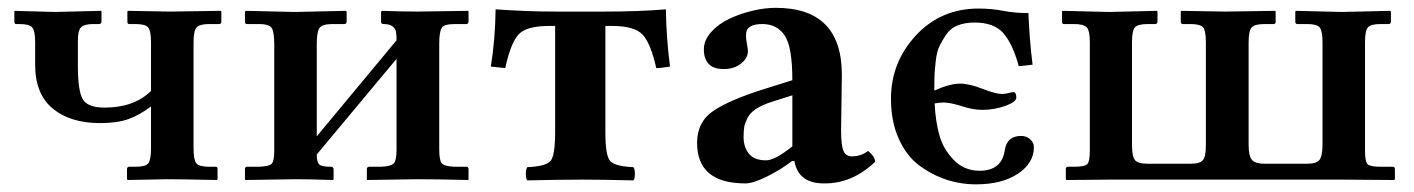

<svg xmlns="http://www.w3.org/2000/svg" viewBox="-20 -464 3654 496"><path d="M370.1 -354Q370.1 -383.8 363 -392.8Q356 -401.9 330.1 -401.9H314Q309.1 -401.9 309.1 -407.2V-434.1L310.1 -436L419.9 -434.1L549.8 -436L551.8 -434.1V-407.2Q551.8 -402.3 545.9 -401.9H521Q495.1 -401.9 487.5 -392.8Q480 -383.8 480 -354V-81.1Q480 -51.3 487.1 -42.2Q494.1 -33.2 521 -33.2H537.1Q542 -33.2 542 -27.8V-1L540 1Q449.2 -1 412.1 -1L310.1 1L308.1 -1V-26.9Q308.1 -32.7 313 -33.2H330.1Q356 -33.2 363 -42Q370.1 -50.8 370.1 -81.1V-189Q339.4 -166 310.8 -156Q282.2 -146 238.8 -146Q161.6 -146 116.2 -183.6Q70.8 -221.2 70.8 -296.9V-355Q70.8 -383.8 63.5 -392.8Q56.2 -401.9 29.8 -401.9H22Q17.1 -401.9 17.1 -407.2V-434.1L18.1 -436L121.1 -433.1L241.2 -436L242.2 -434.1V-408.2Q242.2 -402.3 235.8 -401.9H221.2Q197.3 -401.9 189.2 -393.3Q181.2 -384.8 181.2 -359.9V-293Q181.2 -230 193.6 -208Q206.1 -186 250 -186Q326.2 -186 370.1 -229Z M741.7 -433.1 873.5 -436 875.5 -434.1V-408.2Q875.5 -402.3 869.6 -401.9H839.4Q812.5 -401.9 805.4 -391.8Q798.3 -381.8 798.3 -350.1V-111.8L1004.4 -359.9Q1004.4 -375 1002.9 -382.6Q1001.5 -390.1 993.9 -396Q986.3 -401.9 970.7 -401.9Q964.8 -401.9 964.4 -407.2V-434.1L966.8 -436Q1022 -434.1 1057.6 -434.1L1189.5 -436L1190.4 -434.1V-408.2Q1190.4 -402.3 1184.6 -401.9H1154.8Q1127.9 -401.9 1121.3 -392.3Q1114.7 -382.8 1114.7 -350.1V-77.1Q1114.7 -49.3 1121.6 -41.7Q1128.4 -34.2 1154.8 -33.2H1184.6Q1190.4 -33.2 1190.4 -26.9V-1L1189.5 1Q1108.4 -1 1057.6 -1L927.7 1V-1V-27.8Q927.7 -32.7 933.6 -33.2H963.4Q990.2 -34.2 997.3 -42Q1004.4 -49.8 1004.4 -77.1V-312L798.3 -64.9Q798.3 -44.9 804.9 -39.1Q811.5 -33.2 835.4 -33.2Q841.3 -33.2 841.8 -26.9V-1L840.3 1Q780.3 -1 741.7 -1L613.8 1L612.8 -1V-27.8Q612.8 -32.7 617.7 -33.2H648.4Q675.3 -34.2 681.9 -41Q688.5 -47.9 688.5 -75.2V-349.1Q688.5 -382.3 681.6 -392.1Q674.8 -401.9 648.4 -401.9H618.7Q612.8 -401.9 612.8 -407.2V-434.1L615.7 -436Z M1414.1 -122.1V-397H1398.9Q1339.8 -397 1319.6 -375Q1299.3 -353 1285.2 -288.1L1248 -292Q1259.3 -361.8 1260.3 -439.9Q1340.3 -434.1 1416 -434.1H1542Q1630.9 -434.1 1700.2 -439.9Q1701.2 -366.7 1710.9 -292Q1688 -288.1 1675.3 -288.1Q1661.1 -352.1 1640.1 -374.5Q1619.1 -397 1561 -397H1543.9V-122.1Q1543.9 -62 1556.2 -48.1Q1568.4 -34.2 1616.2 -32.2Q1620.1 -28.3 1620.1 -15.1Q1620.1 -2 1616.2 2Q1530.3 0 1484.4 0Q1426.3 0 1342.3 2Q1338.4 -2 1338.4 -14.9Q1338.4 -27.8 1342.3 -32.2Q1390.1 -34.2 1402.1 -48.1Q1414.1 -62 1414.1 -122.1Z M2032.2 -48.3 2025.9 -47.9Q1999 -26.9 1962.4 -8.5Q1925.8 9.8 1905.8 9.8Q1780.8 9.8 1780.8 -95.2Q1780.8 -149.4 1823.7 -178.2Q1866.7 -207 1960 -235.8L2026.9 -256.8Q2026.9 -343.8 2006.8 -372.8Q1986.8 -401.9 1949.7 -401.9Q1910.6 -401.9 1907.7 -379.4Q1906.7 -372.1 1907.7 -363Q1908.7 -354 1910.4 -345.5Q1912.1 -336.9 1912.1 -332Q1912.1 -313.5 1894 -299.6Q1876 -285.6 1850.1 -285.6Q1822.3 -285.6 1810.3 -299.3Q1798.3 -313 1798.3 -336.4Q1798.3 -359.9 1816.9 -380.9Q1835.4 -401.9 1863.8 -415.3Q1892.1 -428.7 1924.1 -436.3Q1956.1 -443.8 1983.9 -443.8Q2154.8 -443.8 2154.8 -271L2152.8 -127Q2152.8 -88.9 2158.9 -74.5Q2165 -60.1 2180.7 -60.1Q2204.6 -60.1 2222.7 -74.2Q2240.7 -59.1 2240.7 -45.9Q2181.6 10.3 2109.9 9.8Q2042 10.3 2032.2 -48.3ZM2026.9 -217.8 1974.6 -201.2Q1949.7 -193.4 1933.8 -183.1Q1918 -172.9 1911.4 -159.9Q1904.8 -147 1902.8 -137Q1900.9 -127 1900.9 -109.9Q1900.9 -84 1914.8 -66.9Q1928.7 -49.8 1959 -49.8Q1981.9 -49.8 2026.9 -85.9Z M2510.7 -22.9Q2567.9 -22.9 2575.7 -76.2Q2581.5 -113.3 2618.7 -112.8Q2631.8 -112.8 2641.4 -104Q2650.9 -95.2 2650.9 -84Q2650.9 -43 2609.9 -15.4Q2568.8 12.2 2501.5 12.2Q2461.4 12.2 2424.6 0Q2387.7 -12.2 2354.7 -36.6Q2321.8 -61 2301.8 -105.5Q2281.7 -149.9 2281.7 -209Q2281.7 -303.2 2346.2 -372.6Q2410.6 -441.9 2507.8 -441.9Q2542 -441.9 2571.8 -436Q2601.6 -430.2 2636.7 -430.2Q2639.6 -359.4 2647.5 -296.9L2611.8 -293Q2596.7 -349.1 2572.8 -377.4Q2548.8 -405.8 2497.6 -405.8Q2472.7 -405.8 2454.1 -398.4Q2435.5 -391.1 2424.6 -375Q2413.6 -358.9 2406.7 -344.5Q2399.9 -330.1 2397.2 -305.4Q2394.5 -280.8 2394 -267.3Q2393.6 -253.9 2393.6 -230Q2433.6 -248 2460.4 -248Q2483.4 -248 2518.1 -234.6Q2552.7 -221.2 2568.8 -221.2Q2575.7 -221.2 2585.2 -223.6Q2594.7 -226.1 2597.7 -226.1Q2605.5 -226.1 2605.5 -211.9Q2605.5 -200.7 2577.1 -190.4Q2548.8 -180.2 2516.6 -180.2Q2493.7 -180.2 2464.6 -189.7Q2435.5 -199.2 2416.5 -199.2Q2408.7 -199.2 2394.5 -196.8Q2396.5 -151.9 2406.5 -115.5Q2416.5 -79.1 2443.6 -51Q2470.7 -22.9 2510.7 -22.9Z M3506.3 -355V-74.2Q3506.3 -45.4 3513.4 -39.3Q3520.5 -33.2 3547.4 -33.2H3577.6Q3583.5 -33.2 3583.5 -26.9V-1L3581.5 1L3449.2 0H2845.2L2734.4 1L2733.4 -1V-27.8Q2733.4 -32.7 2738.3 -33.2H2754.4Q2781.2 -33.2 2788.3 -39.6Q2795.4 -45.9 2795.4 -75.2V-355Q2795.4 -383.8 2787.8 -392.8Q2780.3 -401.9 2754.4 -401.9H2728.5Q2723.6 -401.9 2723.6 -407.2V-434.1L2724.6 -436L2845.2 -433.1L2968.3 -436L2970.2 -434.1V-408.2Q2970.2 -402.3 2964.4 -401.9H2945.3Q2919.4 -401.9 2911.9 -393.3Q2904.3 -384.8 2904.3 -355V-89.8Q2904.3 -60.1 2911.9 -50.5Q2919.4 -41 2945.3 -41H3055.2Q3080.1 -41 3087.6 -50.5Q3095.2 -60.1 3095.2 -88.9V-354Q3095.2 -383.8 3088.4 -392.8Q3081.5 -401.9 3055.2 -401.9H3035.6Q3030.8 -401.9 3030.3 -407.2V-434.1L3031.2 -436L3145.5 -434.1L3274.4 -436L3275.4 -434.1V-407.2Q3275.4 -402.3 3270.5 -401.9H3246.6Q3220.7 -401.9 3213.1 -392.8Q3205.6 -383.8 3205.6 -354V-89.8Q3205.6 -60.1 3214.6 -50.5Q3223.6 -41 3246.6 -41H3356.4Q3382.3 -41 3389.4 -52Q3396.5 -63 3396.5 -89.8V-355Q3396.5 -383.8 3389.4 -392.8Q3382.3 -401.9 3356.4 -401.9H3331.5Q3326.7 -401.9 3326.2 -407.2V-434.1L3327.6 -436L3446.3 -433.1L3571.3 -436L3573.2 -434.1V-408.2Q3573.2 -402.3 3567.4 -401.9H3546.4Q3521.5 -401.9 3513.9 -393.3Q3506.3 -384.8 3506.3 -355Z"/></svg>

Font: Linux Libertine
Style: Bold
Weight: 700
Designer: Philipp H. Poll
Foundry: Philipp H. Poll
Version: Version 5.0.3